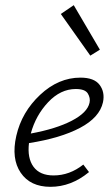

<svg xmlns="http://www.w3.org/2000/svg" viewBox="-20 -718 431 742"><path d="M366 -526 329 -503 215 -664 265 -698ZM291 -418Q344 -418 365 -390Q386 -362 378 -323Q365 -264 289.5 -224Q214 -184 92 -165Q85 -107 109.5 -73.5Q134 -40 187 -40Q249 -40 302 -82L324 -53Q255 4 175 4Q97 4 60 -50.5Q23 -105 43 -193Q64 -285 135 -351.5Q206 -418 291 -418ZM326 -321Q330 -339 319.5 -356.5Q309 -374 273 -374Q214 -374 166 -323Q118 -272 99 -202Q197 -220 257.5 -251.5Q318 -283 326 -321Z"/></svg>

Font: EauTest Semilight
Style: Italic
Weight: 300
Italic angle: -12°
Designer: Christian Thalmann (Catharsis Fonts)
Version: Version 0.001;PS 000.001;hotconv 1.0.88;makeotf.lib2.5.64775